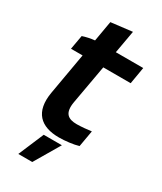

<svg xmlns="http://www.w3.org/2000/svg" viewBox="-210 -729 832 989"><g transform="rotate(30 206.5 -235.0)"><path d="M215 7C252 7 301 1 330 -8L347 -105C327 -102 286 -98 261 -98C210 -98 179 -117 192 -190L233 -420H396L413 -520H250L274 -655L148 -640L127 -519C104 -517 76 -511 56 -504L41 -420H110L67 -174C45 -48 107 7 215 7ZM77 185H160L249 34H141Z"/></g></svg>

Font: Fixel Display SemiBold
Style: Italic
Weight: 600
Italic angle: -10°
Designer: AlfaBravo + MacPaw
Foundry: Kyrylo Tkachov, Marchela Mozhyna, Serhii Makarenko, Maria Weinstein, Zakhar Kryvoshyya
Version: Version 1.210;Glyphs 3.2 (3217)